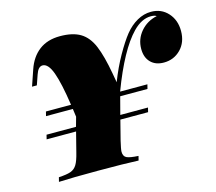

<svg xmlns="http://www.w3.org/2000/svg" viewBox="-92 -736 957 850"><g transform="rotate(-15 386.5 -311.0)"><path d="M773 -506Q773 -454 741.5 -422Q710 -390 664 -390Q626 -390 604 -412.5Q582 -435 582 -474Q582 -519 611 -553Q640 -587 686 -597Q678 -603 660 -603Q618 -603 578 -562Q509 -491 443 -316H568L563 -296H438L417 -216H544L539 -196H412L389 -106Q380 -68 380 -57Q380 -36 394.5 -29Q409 -22 448 -20L443 0Q380 -3 258 -3Q137 -3 78 0L83 -20Q120 -22 138 -28.5Q156 -35 166.5 -52Q177 -69 186 -106L209 -196H74L79 -216H214L226 -259Q222 -286 221 -296H98L103 -316H218Q203 -418 185 -467.5Q167 -517 141 -517Q121 -517 110 -484L94 -438H72L97 -511Q115 -564 153 -593Q191 -622 249 -622Q307 -622 342 -601Q377 -580 397 -532.5Q417 -485 432 -400L439 -360Q463 -422 492.5 -474Q522 -526 546 -556Q571 -587 602 -604.5Q633 -622 666 -622Q713 -622 743 -589Q773 -556 773 -506Z"/></g></svg>

Font: Playfair Display SC Black
Style: Italic
Weight: 900
Italic angle: -14°
Designer: Claus Eggers Sørensen
Foundry: Claus Eggers Sørensen
Version: Version 1.200; ttfautohint (v1.6)